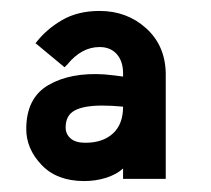

<svg xmlns="http://www.w3.org/2000/svg" viewBox="-20 -753 385 351"><path d="M134 -422Q84 -422 56 -451.5Q28 -481 28 -517Q28 -574 68.5 -597.5Q109 -621 171 -617Q181 -616 190 -615Q199 -614 205 -613V-619Q205 -641 193.5 -654Q182 -667 162 -667Q129 -667 103 -635L98 -630L45 -674Q64 -699 93 -716Q122 -733 162 -733Q212 -733 247 -701.5Q282 -670 283 -619V-426H205V-445Q193 -434 174 -428Q155 -422 134 -422ZM136 -492Q168 -492 186.5 -509Q205 -526 205 -558Q195 -559 185.5 -559.5Q176 -560 167 -560Q133 -560 116.5 -551Q100 -542 100 -520Q100 -508 109 -500Q118 -492 136 -492Z"/></svg>

Font: Lil Grotesk Bold
Style: Regular
Weight: 700
Designer: Bastien Sozeau
Foundry: NBR — Bastien Sozeau
Version: Version 4.002; ttfautohint (v1.8.4.7-5d5b)